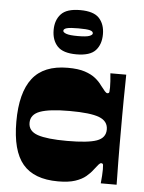

<svg xmlns="http://www.w3.org/2000/svg" viewBox="-55 -817 652 869"><g transform="rotate(5 271.5 -382.5)"><path d="M241 8Q132 8 81 -52.5Q30 -113 30 -245Q30 -377 81 -442.5Q132 -508 241 -508Q289 -508 319 -498Q349 -488 367.5 -473Q386 -458 397 -442Q410 -425 417 -417Q424 -409 429 -409Q437 -409 438 -416Q439 -423 439 -436Q439 -447 438 -464.5Q437 -482 435 -500H507Q507 -489 506.5 -459Q506 -429 505.5 -390Q505 -351 505 -312.5Q505 -274 505 -245Q505 -217 505 -179.5Q505 -142 505.5 -105Q506 -68 506.5 -39.5Q507 -11 507 0H435Q437 -18 438 -35.5Q439 -53 439 -64Q439 -77 438 -84Q437 -91 429 -91Q424 -91 417 -83Q410 -75 397 -58Q386 -43 367.5 -27.5Q349 -12 319 -2Q289 8 241 8ZM266 -178Q361 -178 401 -192.5Q441 -207 441 -245Q441 -283 401 -298.5Q361 -314 266 -314Q175 -314 132.5 -298.5Q90 -283 90 -245Q90 -207 132.5 -192.5Q175 -178 266 -178ZM274 -572Q213 -572 187.5 -599.5Q162 -627 162 -673Q162 -718 187.5 -745.5Q213 -773 274 -773Q336 -773 361 -745.5Q386 -718 386 -673Q386 -627 361 -599.5Q336 -572 274 -572ZM273 -655Q312 -655 326 -660.5Q340 -666 340 -673Q340 -682 326 -686Q312 -690 273 -690Q236 -690 221 -686Q206 -682 206 -673Q206 -666 221 -660.5Q236 -655 273 -655Z"/></g></svg>

Font: Ojuju ExtraBold
Style: Regular
Weight: 800
Designer: Chisaokwu Joboson, Mirko Velimirovic
Foundry: Udi Foundry
Version: Version 1.000